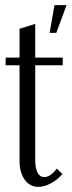

<svg xmlns="http://www.w3.org/2000/svg" viewBox="-20 -719 279 747"><path d="M173 -591 192 -699H239L199 -591ZM129 8Q96 8 76 -20Q56 -48 56 -93V-465H2V-495H56V-607L117 -626V-495H224V-465H117V-96Q117 -65 126 -47.5Q135 -30 152 -30Q176 -30 201 -63L223 -42Q203 -19 177.5 -5.5Q152 8 129 8Z"/></svg>

Font: Moniqa Paragraph
Style: Regular
Weight: 400
Designer: Rajesh Rajput
Foundry: Rajesh Rajput
Version: Version 1.000